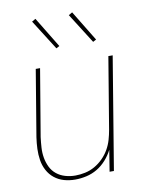

<svg xmlns="http://www.w3.org/2000/svg" viewBox="-85 -806 669 875"><g transform="rotate(-10 250.0 -368.5)"><path d="M192 8Q165 8 140.5 1Q116 -6 96.5 -21.5Q77 -37 65 -59.5Q53 -82 49 -107.5Q45 -133 46 -159.5Q47 -186 51 -213L102 -520H122L70 -210Q67 -186 65.5 -162Q64 -138 68 -115Q72 -92 82 -71.5Q92 -51 109.5 -37Q127 -23 149.5 -16.5Q172 -10 196 -10Q218 -10 241.5 -15Q265 -20 286 -32Q307 -44 324.5 -61.5Q342 -79 354 -100Q366 -121 372.5 -143.5Q379 -166 383 -189L438 -520H458L372 0H352L368 -99Q356 -75 337 -53.5Q318 -32 294.5 -18Q271 -4 244.5 2Q218 8 192 8ZM381 -596 293 -735 310 -745 396 -604ZM211 -596 123 -735 140 -745 226 -604Z"/></g></svg>

Font: Iosevka Thin Oblique
Style: Regular
Weight: 100
Italic angle: -9°
Monospace: yes
Designer: Belleve Invis
Foundry: Belleve Invis
Version: Version 32.5.0; ttfautohint (v1.8.4)